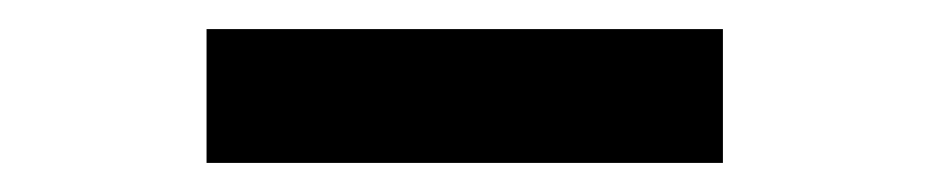

<svg xmlns="http://www.w3.org/2000/svg" viewBox="-20 -722 640 132"><path d="M122 -610V-702H477V-610Z"/></svg>

Font: Chivo Mono ExtraBold
Style: Regular
Weight: 800
Monospace: yes
Designer: Hector Gatti
Foundry: Omnibus-Type
Version: Version 1.008